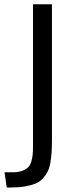

<svg xmlns="http://www.w3.org/2000/svg" viewBox="-40 -750 328 875"><path d="M110.4 -88.4V-730.5H196.8V-117.7Q196.8 -82 195.3 -57.6Q193.8 -33.2 189.5 -8.1Q185.1 17.1 176.5 33.2Q168 49.3 154.3 64.2Q140.6 79.1 120.4 87.2Q100.1 95.2 72.3 99.9Q44.4 104.5 7.8 104.5H-9.3L-19.5 35.2H16.6Q42.5 35.2 60.3 28.8Q78.1 22.5 87.9 12.9Q97.7 3.4 102.8 -14.2Q107.9 -31.7 109.1 -47.1Q110.4 -62.5 110.4 -88.4Z"/></svg>

Font: Oxygen
Style: Regular
Weight: 400
Designer: Vernon Adams
Foundry: Vernon Adams
Version: Version Release 0.2.3 webfont; ttfautohint (v0.93.3-1d66) -l